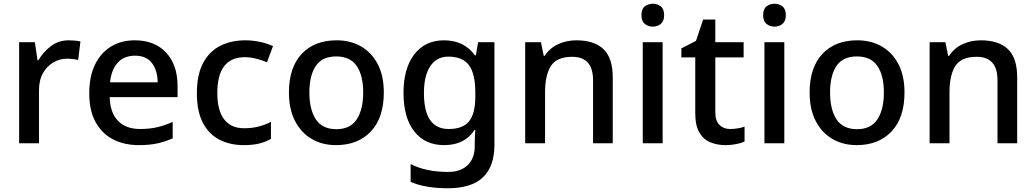

<svg xmlns="http://www.w3.org/2000/svg" viewBox="-20 -764 5523 1024"><path d="M347 -549Q381 -549 409 -543L397 -444Q385 -447 369 -449Q353 -451 337 -451Q299 -451 265 -431.5Q231 -412 209.5 -374.5Q188 -337 188 -283V0H82V-539H166L180 -443H185Q210 -486 251 -517.5Q292 -549 347 -549Z M699 -549Q805 -549 866 -483.5Q927 -418 927 -305V-246H565Q567 -164 609 -120Q651 -76 727 -76Q778 -76 818.5 -85.5Q859 -95 901 -114V-26Q860 -8 818.5 1Q777 10 720 10Q642 10 582.5 -21Q523 -52 489.5 -113.5Q456 -175 456 -266Q456 -356 486.5 -419Q517 -482 571.5 -515.5Q626 -549 699 -549ZM700 -467Q642 -467 608 -430Q574 -393 567 -325H821Q820 -388 790.5 -427.5Q761 -467 700 -467Z M1280 10Q1206 10 1149.5 -19.5Q1093 -49 1061.5 -110Q1030 -171 1030 -267Q1030 -366 1063.5 -428.5Q1097 -491 1155.5 -520Q1214 -549 1288 -549Q1330 -549 1369.5 -540Q1409 -531 1436 -518L1404 -432Q1378 -443 1346.5 -451Q1315 -459 1286 -459Q1139 -459 1139 -268Q1139 -175 1175.5 -127.5Q1212 -80 1282 -80Q1325 -80 1360.5 -89.5Q1396 -99 1425 -114V-23Q1397 -7 1362.5 1.5Q1328 10 1280 10Z M2027 -271Q2027 -136 1958 -63Q1889 10 1772 10Q1699 10 1642.5 -23Q1586 -56 1553.5 -118.5Q1521 -181 1521 -271Q1521 -404 1589 -476.5Q1657 -549 1775 -549Q1849 -549 1905.5 -516.5Q1962 -484 1994.5 -422Q2027 -360 2027 -271ZM1630 -271Q1630 -180 1664.5 -127.5Q1699 -75 1774 -75Q1848 -75 1882.5 -127.5Q1917 -180 1917 -271Q1917 -361 1882.5 -412Q1848 -463 1773 -463Q1698 -463 1664 -412Q1630 -361 1630 -271Z M2348 -549Q2455 -549 2513 -469H2518L2530 -539H2617V8Q2617 123 2556 181.5Q2495 240 2368 240Q2248 240 2170 206V111Q2211 132 2261 142.5Q2311 153 2370 153Q2437 153 2474.5 116.5Q2512 80 2512 15V-4Q2512 -16 2513 -38Q2514 -60 2515 -71H2511Q2458 10 2349 10Q2247 10 2189.5 -63Q2132 -136 2132 -269Q2132 -399 2189.5 -474Q2247 -549 2348 -549ZM2371 -462Q2309 -462 2275 -411.5Q2241 -361 2241 -267Q2241 -76 2373 -76Q2448 -76 2481.5 -117Q2515 -158 2515 -248V-269Q2515 -371 2481 -416.5Q2447 -462 2371 -462Z M3054 -549Q3149 -549 3198.5 -502Q3248 -455 3248 -351V0H3143V-336Q3143 -461 3032 -461Q2949 -461 2918 -412Q2887 -363 2887 -272V0H2781V-539H2865L2880 -466H2885Q2912 -508 2957 -528.5Q3002 -549 3054 -549Z M3462 -744Q3486 -744 3504 -730Q3522 -716 3522 -683Q3522 -651 3504 -636.5Q3486 -622 3462 -622Q3437 -622 3419 -636.5Q3401 -651 3401 -683Q3401 -716 3419 -730Q3437 -744 3462 -744ZM3514 -539V0H3408V-539Z M3873 -76Q3894 -76 3915.5 -79.5Q3937 -83 3951 -89V-9Q3934 -1 3906.5 4.5Q3879 10 3850 10Q3805 10 3768.5 -5Q3732 -20 3710 -57Q3688 -94 3688 -161V-458H3614V-506L3692 -546L3730 -660H3795V-539H3946V-458H3795V-165Q3795 -120 3817 -98Q3839 -76 3873 -76Z M4111 -744Q4135 -744 4153 -730Q4171 -716 4171 -683Q4171 -651 4153 -636.5Q4135 -622 4111 -622Q4086 -622 4068 -636.5Q4050 -651 4050 -683Q4050 -716 4068 -730Q4086 -744 4111 -744ZM4163 -539V0H4057V-539Z M4804 -271Q4804 -136 4735 -63Q4666 10 4549 10Q4476 10 4419.5 -23Q4363 -56 4330.5 -118.5Q4298 -181 4298 -271Q4298 -404 4366 -476.5Q4434 -549 4552 -549Q4626 -549 4682.5 -516.5Q4739 -484 4771.5 -422Q4804 -360 4804 -271ZM4407 -271Q4407 -180 4441.5 -127.5Q4476 -75 4551 -75Q4625 -75 4659.5 -127.5Q4694 -180 4694 -271Q4694 -361 4659.5 -412Q4625 -463 4550 -463Q4475 -463 4441 -412Q4407 -361 4407 -271Z M5211 -549Q5306 -549 5355.5 -502Q5405 -455 5405 -351V0H5300V-336Q5300 -461 5189 -461Q5106 -461 5075 -412Q5044 -363 5044 -272V0H4938V-539H5022L5037 -466H5042Q5069 -508 5114 -528.5Q5159 -549 5211 -549Z"/></svg>

Font: Noto Sans Lao Medium
Style: Regular
Weight: 500
Designer: Monotype Design Team
Foundry: Monotype Imaging Inc.
Version: Version 2.003; ttfautohint (v1.8.4.7-5d5b)